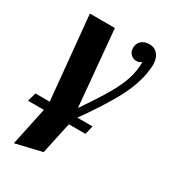

<svg xmlns="http://www.w3.org/2000/svg" viewBox="-187 -612 853 958"><g transform="rotate(30 240.0 -133.0)"><path d="M438.5 -491.5C426.8 -507.8 410 -516 388 -516C368 -516 352.5 -510.8 341.5 -500.5C330.5 -490.2 325 -476.3 325 -459C325 -445 329.5 -433.5 338.5 -424.5C347.5 -415.5 358 -411 370 -411C384.7 -411 395 -415 401 -423C401 -389 396 -356 386 -324C376 -292 359.5 -256.2 336.5 -216.5C313.5 -176.8 280.3 -125.3 237 -62L197 -500H53L101 0L48 250L199 214L245 0C315 -96.7 366.5 -177.5 399.5 -242.5C432.5 -307.5 450.7 -369.7 454 -429C455.3 -454.3 450.2 -475.2 438.5 -491.5ZM17 -19 3 31H334L346 -19Z"/></g></svg>

Font: DonutKreme
Style: Regular
Weight: 400
Designer: Impallari Type
Foundry: Impallari Type
Version: Version 2.100